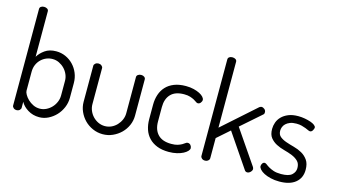

<svg xmlns="http://www.w3.org/2000/svg" viewBox="-86 -1063 2404 1370"><g transform="rotate(15 1116.0 -378.0)"><path d="M95 -763Q109 -763 118.5 -756.5Q128 -750 128 -739V-403Q145 -432 178 -455.5Q211 -479 261 -479Q298 -479 330.5 -464.5Q363 -450 387.5 -424.5Q412 -399 426 -365Q440 -331 440 -292V-183Q440 -146 425.5 -111.5Q411 -77 386.5 -51Q362 -25 330 -9Q298 7 263 7Q216 7 179 -16Q142 -39 126 -70V-26Q126 -16 117 -8Q108 0 95 0Q81 0 72 -8Q63 -16 63 -26V-739Q63 -750 72 -756.5Q81 -763 95 -763ZM375 -292Q375 -316 365 -339Q355 -362 338 -379.5Q321 -397 298.5 -408Q276 -419 250 -419Q227 -419 205.5 -410.5Q184 -402 166.5 -385.5Q149 -369 138.5 -345.5Q128 -322 128 -292V-152Q128 -141 137.5 -124Q147 -107 163.5 -91Q180 -75 202.5 -64Q225 -53 251 -53Q276 -53 298.5 -64Q321 -75 338 -93Q355 -111 365 -134.5Q375 -158 375 -183Z M732 7Q693 7 658 -8.5Q623 -24 597.5 -50Q572 -76 557 -110Q542 -144 542 -181V-448Q542 -457 551.5 -465Q561 -473 575 -473Q588 -473 597.5 -465Q607 -457 607 -448V-181Q607 -157 616.5 -134Q626 -111 643 -93Q660 -75 683 -64Q706 -53 732 -53Q758 -53 780.5 -63.5Q803 -74 820 -92Q837 -110 847 -133Q857 -156 857 -181V-449Q857 -459 866.5 -466Q876 -473 890 -473Q904 -473 913 -466Q922 -459 922 -449V-181Q922 -143 907 -109Q892 -75 866 -49.5Q840 -24 805.5 -8.5Q771 7 732 7Z M1220 7Q1170 7 1133.5 -7.5Q1097 -22 1073 -47.5Q1049 -73 1037.5 -107.5Q1026 -142 1026 -183V-290Q1026 -330 1037.5 -364.5Q1049 -399 1072.5 -424.5Q1096 -450 1132.5 -464.5Q1169 -479 1219 -479Q1251 -479 1277 -472.5Q1303 -466 1321.5 -456.5Q1340 -447 1350 -435.5Q1360 -424 1360 -414Q1360 -403 1351.5 -392.5Q1343 -382 1331 -382Q1324 -382 1316.5 -388Q1309 -394 1297 -400.5Q1285 -407 1267 -413Q1249 -419 1222 -419Q1156 -419 1123.5 -384.5Q1091 -350 1091 -290V-183Q1091 -122 1124 -87.5Q1157 -53 1223 -53Q1252 -53 1270.5 -59Q1289 -65 1301 -72Q1313 -79 1320.5 -85Q1328 -91 1336 -91Q1350 -91 1358 -80.5Q1366 -70 1366 -59Q1366 -49 1355.5 -37.5Q1345 -26 1326 -16Q1307 -6 1280 0.5Q1253 7 1220 7Z M1657 -297 1830 -44Q1834 -36 1834 -30Q1834 -19 1823 -8Q1812 3 1799 3Q1786 3 1779 -9L1611 -256L1519 -175V-26Q1519 -16 1509.5 -8Q1500 0 1486 0Q1472 0 1463 -8Q1454 -16 1454 -26V-739Q1454 -750 1463 -756.5Q1472 -763 1486 -763Q1500 -763 1509.5 -756.5Q1519 -750 1519 -739V-252L1763 -469Q1767 -471 1770.5 -473Q1774 -475 1778 -475Q1790 -475 1800.5 -466Q1811 -457 1811 -444Q1811 -439 1810 -434.5Q1809 -430 1804 -426Z M2035 -48Q2092 -48 2115 -69Q2138 -90 2138 -119Q2138 -152 2119.5 -170Q2101 -188 2074 -199Q2047 -210 2014.5 -218.5Q1982 -227 1955 -241Q1928 -255 1909.5 -278Q1891 -301 1891 -343Q1891 -367 1899.5 -391Q1908 -415 1927 -434.5Q1946 -454 1976 -466.5Q2006 -479 2049 -479Q2074 -479 2098 -474.5Q2122 -470 2141 -463.5Q2160 -457 2171.5 -448Q2183 -439 2183 -430Q2183 -422 2175.5 -409Q2168 -396 2156 -396Q2150 -396 2141 -400.5Q2132 -405 2119 -410Q2106 -415 2089 -419.5Q2072 -424 2050 -424Q2022 -424 2003 -416.5Q1984 -409 1972 -397.5Q1960 -386 1955 -372Q1950 -358 1950 -346Q1950 -317 1968.5 -302Q1987 -287 2014.5 -277.5Q2042 -268 2074 -259.5Q2106 -251 2133.5 -235.5Q2161 -220 2179.5 -193.5Q2198 -167 2198 -122Q2198 -62 2156 -27.5Q2114 7 2037 7Q2002 7 1973 0Q1944 -7 1923.5 -17.5Q1903 -28 1891.5 -41Q1880 -54 1880 -65Q1880 -75 1886.5 -85Q1893 -95 1903 -95Q1911 -95 1920 -87.5Q1929 -80 1943.5 -71.5Q1958 -63 1979.5 -55.5Q2001 -48 2035 -48Z"/></g></svg>

Font: Dosis
Style: Book
Weight: 400
Designer: EdgarTolentino, PabloImpallari, IginoMarini
Foundry: EdgarTolentino, PabloImpallari, IginoMarini
Version: Version 1.007